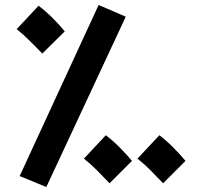

<svg xmlns="http://www.w3.org/2000/svg" viewBox="-20 -717 796 771"><path d="M166 34 59 -10 376 -697 485 -650ZM150 -502Q120 -532 99 -553.5Q78 -575 47 -600L135 -694Q165 -671 192 -644Q219 -617 240 -591ZM420 19Q390 -12 369 -33.5Q348 -55 317 -80L405 -174Q435 -151 462 -123.5Q489 -96 510 -71ZM635 19Q605 -12 584 -33.5Q563 -55 532 -80L620 -174Q650 -151 677 -123.5Q704 -96 725 -71Z"/></svg>

Font: Noto IKEA Arabic
Style: Bold
Weight: 700
Designer: Monotype Design Team
Foundry: Monotype Imaging Inc.
Version: Version 1.200